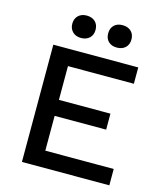

<svg xmlns="http://www.w3.org/2000/svg" viewBox="-125 -952 886 1044"><g transform="rotate(15 318.0 -430.0)"><path d="M590 -92V0H152H98V-660H205H576V-568H205V-378H495V-288H205V-92ZM299 -797Q299 -768 281 -751Q263 -734 233 -734Q204 -734 186 -751.5Q168 -769 168 -797Q168 -826 186 -843Q204 -860 233 -860Q263 -860 281 -843Q299 -826 299 -797ZM501 -797Q501 -768 483 -751Q465 -734 435 -734Q405 -734 387.5 -751Q370 -768 370 -797Q370 -826 387.5 -843Q405 -860 435 -860Q465 -860 483 -843Q501 -826 501 -797Z"/></g></svg>

Font: Work Sans Medium
Style: Regular
Weight: 500
Designer: Wei Huang
Foundry: Wei Huang
Version: Version 1.500